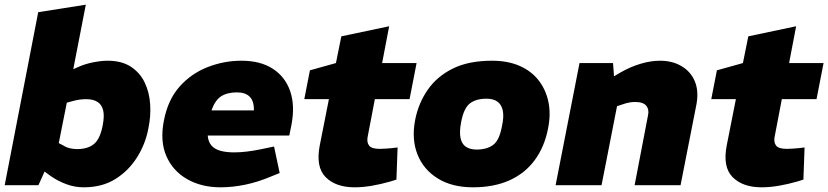

<svg xmlns="http://www.w3.org/2000/svg" viewBox="-20 -790 3533 819"><path d="M337 9Q299 9 262.5 -4.5Q226 -18 195 -40L154 -70L226 -182L249 -170Q263 -161 278.5 -157.5Q294 -154 309 -154Q354 -154 380.5 -175.5Q407 -197 418 -255Q426 -295 420 -319.5Q414 -344 395.5 -355.5Q377 -367 348 -367Q333 -367 319 -365Q305 -363 291 -359L265 -352L221 -131L188 -98L144 0H0L143 -738L346 -770L279 -425L231 -468L311 -503Q341 -517 376.5 -524Q412 -531 439 -531Q499 -531 538 -505.5Q577 -480 597 -438.5Q617 -397 620.5 -346Q624 -295 613 -243Q601 -177 565 -119.5Q529 -62 472.5 -26.5Q416 9 337 9Z M921 9Q839 9 778 -26Q717 -61 689.5 -124.5Q662 -188 679 -275Q696 -364 745.5 -420Q795 -476 865 -503.5Q935 -531 1010 -531Q1091 -531 1144 -496.5Q1197 -462 1218 -400.5Q1239 -339 1223 -256L1214 -212H866Q868 -186 881.5 -170Q895 -154 919.5 -147Q944 -140 979 -140Q1004 -140 1033.5 -143.5Q1063 -147 1096 -154L1149 -165L1173 -52L1136 -37Q1079 -13 1025 -2Q971 9 921 9ZM882 -319H1063Q1064 -358 1045.5 -377Q1027 -396 991 -396Q949 -396 923 -379Q897 -362 882 -319Z M1493 9Q1412 9 1369 -34.5Q1326 -78 1344 -170L1383 -367H1278L1302 -490L1413 -521L1436 -635L1640 -678L1610 -521H1757L1727 -367H1579L1548 -205Q1544 -183 1554.5 -169Q1565 -155 1600 -155Q1613 -155 1625 -156Q1637 -157 1650 -158L1676 -161L1671 -24L1646 -16Q1604 -4 1565.5 2.5Q1527 9 1493 9Z M1998 9Q1908 9 1847 -29Q1786 -67 1760.5 -132Q1735 -197 1751 -279Q1765 -350 1804.5 -407Q1844 -464 1911.5 -497.5Q1979 -531 2079 -531Q2147 -531 2197.5 -508.5Q2248 -486 2278.5 -446Q2309 -406 2319.5 -354.5Q2330 -303 2318 -243Q2303 -164 2261 -107Q2219 -50 2152.5 -20.5Q2086 9 1998 9ZM2013 -152Q2056 -152 2083 -171.5Q2110 -191 2121 -251Q2130 -291 2125 -317Q2120 -343 2102.5 -356Q2085 -369 2055 -369Q2010 -369 1984 -348.5Q1958 -328 1947 -269Q1939 -227 1944.5 -201Q1950 -175 1968 -163.5Q1986 -152 2013 -152Z M2350 0 2452 -521H2595L2602 -425L2561 -442L2627 -481Q2669 -505 2712.5 -518Q2756 -531 2795 -531Q2848 -531 2887 -508Q2926 -485 2943.5 -444Q2961 -403 2951 -346L2883 0H2687L2744 -297Q2750 -322 2737 -338.5Q2724 -355 2689 -355Q2676 -355 2663 -352.5Q2650 -350 2636 -345L2612 -337L2546 0Z M3229 9Q3148 9 3105 -34.5Q3062 -78 3080 -170L3119 -367H3014L3038 -490L3149 -521L3172 -635L3376 -678L3346 -521H3493L3463 -367H3315L3284 -205Q3280 -183 3290.5 -169Q3301 -155 3336 -155Q3349 -155 3361 -156Q3373 -157 3386 -158L3412 -161L3407 -24L3382 -16Q3340 -4 3301.5 2.5Q3263 9 3229 9Z"/></svg>

Font: REM ExtraBold
Style: Italic
Weight: 800
Italic angle: -11°
Designer: Octavio Pardo
Foundry: Ashler Design
Version: Version 1.005;gftools[0.9.28]